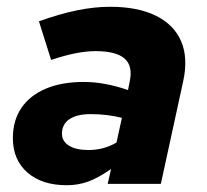

<svg xmlns="http://www.w3.org/2000/svg" viewBox="-20 -543 610 567"><path d="M177 4Q104 4 61 -33.5Q18 -71 18 -135Q18 -187 43 -224Q68 -261 115 -281Q162 -301 227 -301Q260 -301 293.5 -294.5Q327 -288 358 -277L363 -302Q373 -348 348 -370Q323 -392 262 -392Q236 -392 204.5 -386Q173 -380 131 -366L95 -480Q156 -502 207.5 -512.5Q259 -523 305 -523Q387 -523 440.5 -496.5Q494 -470 515 -421Q536 -372 521 -303L455 0H298L308 -44Q271 -18 241 -7Q211 4 177 4ZM241 -100Q264 -100 284.5 -105.5Q305 -111 324 -122L340 -195Q321 -200 297 -203Q273 -206 248 -206Q207 -206 185 -191Q163 -176 163 -148Q163 -126 183.5 -113Q204 -100 241 -100Z"/></svg>

Font: Red Hat Text
Style: Italic
Weight: 300
Italic angle: -12°
Designer: Pentagram, MCKL
Foundry: Pentagram, MCKL
Version: Version 1.023